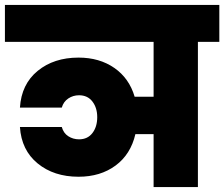

<svg xmlns="http://www.w3.org/2000/svg" viewBox="-34 -760 911 780"><path d="M857 -590H770V0H590V-215H516Q497 -133 435.5 -87.5Q374 -42 285 -42Q185 -42 119 -96Q53 -150 47 -244H217Q224 -219 243.5 -206.5Q263 -194 287 -194Q322 -194 341.5 -219.5Q361 -245 361 -284Q361 -322 341.5 -347.5Q322 -373 287 -373Q263 -373 243.5 -360Q224 -347 217 -323H47Q53 -418 119 -472Q185 -526 285 -526Q370 -526 430.5 -484Q491 -442 513 -367H590V-590H-14V-740H857Z"/></svg>

Font: DVN-Poppins ExtBd
Style: Regular
Weight: 800
Designer: Ninad Kale (Devanagari), Jonny Pinhorn (Latin)
Foundry: Indian Type Foundry
Version: 4.004